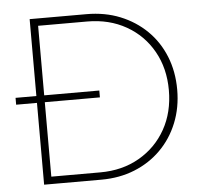

<svg xmlns="http://www.w3.org/2000/svg" viewBox="-50 -729 837 781"><g transform="rotate(-5 369.0 -338.0)"><path d="M14 -362H356V-334H14ZM110 0V-30H331Q421 -30 490.5 -70Q560 -110 599 -179.5Q638 -249 638 -339Q638 -428 599 -497.5Q560 -567 490.5 -606.5Q421 -646 331 -646H114V-676H331Q406 -676 468 -651Q530 -626 576 -581Q622 -536 647 -474Q672 -412 672 -338Q672 -265 647 -203Q622 -141 576.5 -95.5Q531 -50 469 -25Q407 0 333 0ZM99 0V-676H131V0Z"/></g></svg>

Font: Marine Company Thin
Style: Regular
Weight: 100
Designer: Rodrigo Fuenzalida
Foundry: fragTYPE
Version: Version 1.000